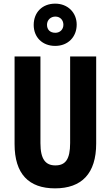

<svg xmlns="http://www.w3.org/2000/svg" viewBox="-20 -1024 606 1054"><path d="M283 -772C354 -772 401 -822 401 -889C401 -955 352 -1004 283 -1004C212 -1004 165 -956 165 -887C165 -820 212 -772 283 -772ZM284 -844C254 -844 238 -862 238 -888C238 -914 258 -933 284 -933C310 -933 328 -914 328 -888C328 -862 309 -844 284 -844ZM508 -236V-714H365V-239C365 -149 339 -116 284 -116C230 -116 202 -150 202 -238V-714H60V-233C60 -69 138 10 282 10C429 10 508 -72 508 -236Z"/></svg>

Font: Noto Sans Oriya ExtCond Bold
Style: Bold
Weight: 700
Width: 2
Designer: Amélie Bonet and Sol Matas
Foundry: Google LLC
Version: Version 2.006